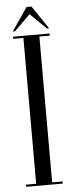

<svg xmlns="http://www.w3.org/2000/svg" viewBox="-57 -862 341 892"><g transform="rotate(-5 113.0 -416.0)"><path d="M28 0V-10H75.5V-690H28V-700H198.5V-690H150V-10H198.5V0ZM29 -724 102.5 -832H125.5L198.5 -724H188.5L113.5 -797.5L39 -724Z"/></g></svg>

Font: Imbue 100pt
Style: Regular
Weight: 400
Designer: Tyler Finck
Foundry: Etcetera Type Company
Version: Version 1.102; ttfautohint (v1.8.3)